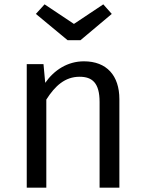

<svg xmlns="http://www.w3.org/2000/svg" viewBox="-20 -863 665 883"><path d="M350 -678 494 -799 455 -843 320 -753 185 -843 145 -799 291 -678ZM366 -581C291 -581 229 -541 188 -482L180 -568H103V0H193V-405C233 -468 279 -510 346 -510C404 -510 438 -482 438 -394V0H529V-407C529 -515 471 -581 366 -581Z"/></svg>

Font: Glow Sans SC Normal Book
Style: Regular
Weight: 500
Designer: Ryoko NISHIZUKA (kana, bopomofo & ideographs); Paul D. Hunt (Latin, Greek & Cyrillic); Sandoll Communications, Soo-young
Version: Version 0.93